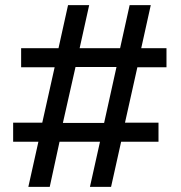

<svg xmlns="http://www.w3.org/2000/svg" viewBox="-20 -725 701 745"><path d="M90 0 129 -175H31V-249H144L192 -464H62V-538H207L244 -705H326L289 -538H446L483 -705H565L528 -538H626V-464H513L465 -249H595V-175H450L411 0H329L368 -175H211L173 0ZM224 -248H384L432 -465H273Z"/></svg>

Font: Nunito Sans 10pt SemiExpanded SemiBold
Style: Regular
Weight: 600
Width: 6
Designer: Vernon Adams
Foundry: Vernon Adams
Version: Version 3.101;gftools[0.9.27]